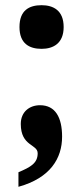

<svg xmlns="http://www.w3.org/2000/svg" viewBox="-20 -565 321 739"><path d="M140 -377C185 -377 225 -398 225 -461C225 -525 185 -545 140 -545C92 -545 55 -525 55 -461C55 -398 92 -377 140 -377ZM51 98V154C174 120 219 44 219 -39C219 -113 193 -160 134 -160C94 -160 60 -135 60 -88C60 -1 125 -11 125 25C125 63 98 78 51 98Z"/></svg>

Font: Noto Serif Ethiopic Condensed Black
Style: Regular
Weight: 900
Width: 3
Designer: Monotype Design Team
Foundry: Monotype Imaging Inc.
Version: Version 2.102